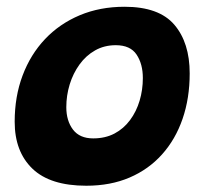

<svg xmlns="http://www.w3.org/2000/svg" viewBox="-20 -552 626 582"><path d="M241.5 11Q132 11 78.2 -40.8Q24.5 -92.5 24.5 -183Q24.5 -259.5 48.5 -323.2Q72.5 -387 116.5 -433.5Q160.5 -480 221.8 -505.8Q283 -531.5 357.5 -531.5Q462 -531.5 508.5 -477Q555 -422.5 555 -329.5Q555 -254.5 533.5 -192Q512 -129.5 471.2 -84Q430.5 -38.5 372.8 -13.8Q315 11 241.5 11ZM262.5 -132.5Q299 -132.5 327 -147.2Q355 -162 374.2 -188Q393.5 -214 403.2 -246.8Q413 -279.5 413 -315.5Q413 -358 394 -386.5Q375 -415 331 -415Q296 -415 268.2 -399.2Q240.5 -383.5 221 -356.5Q201.5 -329.5 191.2 -296Q181 -262.5 181 -227Q181 -186 201.2 -159.2Q221.5 -132.5 262.5 -132.5Z"/></svg>

Font: Grandstander Thin
Style: Bold Italic
Weight: 700
Italic angle: -15°
Version: Version 1.200